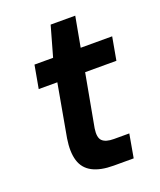

<svg xmlns="http://www.w3.org/2000/svg" viewBox="-121 -707 655 785"><g transform="rotate(-20 206.5 -315.0)"><path d="M238 0Q181 0 146 -18.5Q111 -37 99.5 -75Q88 -113 97 -170L138 -399H57L75 -499H156L193 -630H300L276 -499H413L395 -399H259L217 -170Q211 -131 226 -116.5Q241 -102 276 -102H343L325 0Z"/></g></svg>

Font: DM Sans 20pt SemiBold
Style: Italic
Weight: 600
Italic angle: -10°
Version: Version 4.004;gftools[0.9.30]